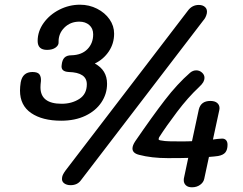

<svg xmlns="http://www.w3.org/2000/svg" viewBox="-20 -786 1031 816"><path d="M240 -273Q160 -273 112.5 -305.5Q65 -338 65 -401Q65 -417 68 -436Q76 -480 118 -480Q140 -480 147.5 -470Q155 -460 154 -442Q152 -426 152 -415Q152 -345 242 -345Q285 -345 317 -365.5Q349 -386 349 -428Q349 -478 272 -480Q255 -481 247.5 -488Q240 -495 242 -509Q244 -531 254 -541Q264 -551 283 -551Q327 -552 351.5 -577Q376 -602 376 -640Q376 -665 359.5 -679.5Q343 -694 317 -694Q279 -694 253.5 -668.5Q228 -643 229 -607Q230 -594 216.5 -584Q203 -574 180 -574Q140 -574 140 -612Q140 -653 165.5 -688.5Q191 -724 232.5 -745Q274 -766 320 -766Q359 -766 392.5 -749Q426 -732 445.5 -704Q465 -676 465 -643Q465 -601 442.5 -567.5Q420 -534 383 -516Q435 -488 435 -430Q435 -387 411 -351Q387 -315 343 -294Q299 -273 240 -273ZM844 -699 324 -20Q309 1 280 1Q263 1 252 -7.5Q241 -16 244 -32Q245 -43 259 -62L778 -740Q796 -765 825 -765Q842 -765 852 -755.5Q862 -746 859 -729Q855 -711 844 -699ZM947 -171Q947 -150 938 -138.5Q929 -127 907 -123Q894 -121 868 -119L848 -26Q845 -11 830.5 -0.5Q816 10 796 10Q779 10 770 1.5Q761 -7 761 -20Q761 -27 762 -30L780 -115Q754 -114 693 -114Q624 -114 571 -128Q543 -135 543 -155Q543 -168 555 -186Q627 -291 680.5 -360.5Q734 -430 788 -477Q800 -487 814 -487Q828 -487 838.5 -477.5Q849 -468 849 -456Q849 -446 844 -437Q839 -428 825 -415Q779 -372 732.5 -310.5Q686 -249 656 -202Q654 -196 654 -195Q654 -190 665 -189Q679 -186 700 -185.5Q721 -185 749 -185Q780 -185 796 -186L825 -321Q834 -357 874 -357Q893 -357 903 -348.5Q913 -340 913 -326Q913 -321 912 -318L885 -193Q892 -194 904 -195.5Q916 -197 924 -197Q935 -197 941 -190Q947 -183 947 -171Z"/></svg>

Font: Mali Medium
Style: Italic
Weight: 500
Italic angle: -10°
Version: Version 1.000; ttfautohint (v1.6)